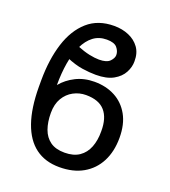

<svg xmlns="http://www.w3.org/2000/svg" viewBox="-140 -862 863 975"><g transform="rotate(20 292.0 -375.0)"><path d="M313.5 -459Q376 -459 424.6 -433.3Q473.1 -407.7 501.2 -357.7Q529.3 -307.6 529.3 -234.4Q529.3 -160.6 501 -105.7Q472.7 -50.8 419.7 -20.5Q366.7 9.8 292 9.8Q215.3 9.8 162.8 -29.3Q110.4 -68.4 83.3 -145.8Q56.2 -223.1 55.7 -337.9V-374Q56.2 -486.8 83.7 -573.7Q111.3 -660.6 167.5 -710.2Q223.6 -759.8 310.5 -759.8Q354 -759.8 389.6 -744.6Q425.3 -729.5 446.8 -700Q468.3 -670.4 467.8 -626Q468.3 -595.2 452.1 -564.7Q436 -534.2 400.4 -514.2Q364.7 -494.1 305.7 -494.1Q272.9 -494.1 232.9 -500Q192.9 -505.9 142.6 -527.3L172.9 -600.6Q211.9 -585 242.2 -578.6Q272.5 -572.3 294.9 -572.3Q336.4 -572.3 353.3 -589.8Q370.1 -607.4 370.1 -624Q370.1 -645 354.7 -663.3Q339.4 -681.6 298.8 -681.6Q256.8 -681.6 226.6 -658.7Q196.3 -635.7 176.8 -594.2Q157.2 -552.7 147.9 -497.6Q138.7 -442.4 138.7 -377.9Q168.5 -414.1 213.1 -436.5Q257.8 -459 313.5 -459ZM295.9 -380.9Q259.8 -380.9 228.3 -364Q196.8 -347.2 177.5 -314.7Q158.2 -282.2 158.2 -234.4Q158.2 -185.5 171.6 -147.9Q185.1 -110.4 214.4 -89.4Q243.7 -68.4 292 -68.4Q340.3 -68.4 371.1 -89.4Q401.9 -110.4 416.5 -147.9Q431.2 -185.5 430.7 -234.4Q431.2 -305.7 398.4 -343.3Q365.7 -380.9 295.9 -380.9Z"/></g></svg>

Font: Inter Tight
Style: Regular
Weight: 400
Designer: Rasmus Andersson
Foundry: rsms
Version: Version 3.002